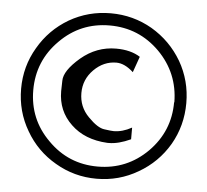

<svg xmlns="http://www.w3.org/2000/svg" viewBox="-50 -755 847 785"><g transform="rotate(5 373.5 -362.5)"><path d="M427 -223Q417 -223 389 -227Q361 -230 322 -270Q282 -310 282 -367Q282 -423 322 -463Q362 -503 414 -503Q448 -503 484 -470L507 -535Q468 -560 408 -560Q328 -560 264 -506Q200 -451 200 -410Q199 -368 199 -367Q199 -286 256 -232Q312 -178 405 -173Q408 -173 412 -173Q451 -173 501 -196V-244Q463 -223 427 -223ZM35 -363Q35 -270 81 -192Q126 -114 204 -69Q282 -23 374 -23Q466 -23 544 -69Q622 -114 668 -192Q713 -270 713 -363Q713 -455 668 -533Q622 -611 544 -657Q466 -702 374 -702Q282 -702 204 -657Q126 -611 81 -533Q35 -455 35 -363ZM85 -362Q85 -482 170 -567Q254 -652 374 -652Q494 -652 579 -567Q663 -482 664 -362H663Q663 -243 579 -158Q494 -73 374 -73Q254 -73 170 -158Q85 -242 85 -362Z"/></g></svg>

Font: Sawarabi Mincho
Style: Regular
Weight: 400
Version: Version 1.082; ttfautohint (v1.8.4.7-5d5b)